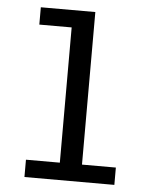

<svg xmlns="http://www.w3.org/2000/svg" viewBox="-50 -709 600 751"><g transform="rotate(5 250.0 -333.5)"><path d="M74 0V-68H207V-599H80V-667H294V-68H427V0Z"/></g></svg>

Font: Inconsolata Medium
Style: Regular
Weight: 500
Monospace: yes
Designer: Raph Levien, Cyreal, Brenton Simpson
Foundry: Raph Levien, Cyreal, Google
Version: Version 3.001; ttfautohint (v1.8.2.53-6de2)